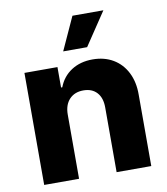

<svg xmlns="http://www.w3.org/2000/svg" viewBox="-84 -824 778 895"><g transform="rotate(-10 305.0 -377.0)"><path d="M217.8 0H52.7V-530.3H209V-433.6H214.8Q233.4 -482.4 275.6 -509.8Q317.9 -537.1 376 -537.1Q431.2 -537.1 472.9 -512.5Q514.6 -487.8 537.4 -442.6Q560.1 -397.5 559.6 -337.9V0H395.5V-306.6Q395.5 -351.6 372.6 -377Q349.6 -402.3 308.6 -402.3Q267.1 -402.3 242.4 -376Q217.8 -349.6 217.8 -303.7ZM319.3 -753.9H465.8L361.3 -597.7H248Z"/></g></svg>

Font: Pretendard ExtraBold
Style: Regular
Weight: 800
Designer: Base glyphs from Inter by Rasmus Andersson; Hangeul glyphs from Noto Sans CJK(Source Han Sans) by Jang Soo-young and Kan
Foundry: Kil Hyung-jin
Version: Version 1.309